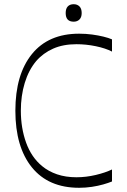

<svg xmlns="http://www.w3.org/2000/svg" viewBox="-20 -876 601 912"><path d="M512 -14Q495 -7 470.5 0Q446 7 416.5 11.5Q387 16 356 16Q210 16 131.5 -81Q53 -178 53 -350Q53 -522 131.5 -619Q210 -716 356 -716Q388 -716 417.5 -712Q447 -708 471.5 -702Q496 -696 512 -689V-631Q481 -647 435 -656.5Q389 -666 343 -666Q280 -666 232.5 -645Q185 -624 152 -586Q116 -543 97.5 -482Q79 -421 79 -350Q79 -268 104 -198.5Q129 -129 180 -87Q210 -62 251 -48Q292 -34 343 -34Q389 -34 435 -45Q481 -56 512 -71ZM330 -773Q292 -773 292 -814Q292 -835 302 -845.5Q312 -856 330 -856Q347 -856 357.5 -845.5Q368 -835 368 -814Q368 -794 357.5 -783.5Q347 -773 330 -773Z"/></svg>

Font: Ojuju Light
Style: Regular
Weight: 300
Designer: Chisaokwu Joboson, Mirko Velimirovic
Foundry: Udi Foundry
Version: Version 1.000